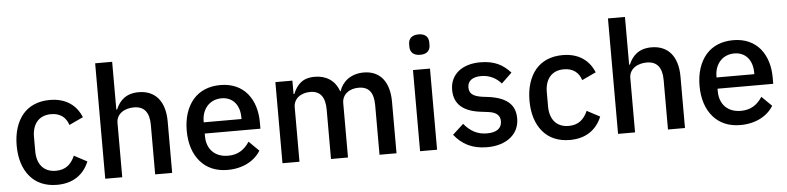

<svg xmlns="http://www.w3.org/2000/svg" viewBox="-45 -979 5023 1226"><g transform="rotate(-5 2466.5 -366.0)"><path d="M279 12C204 12 145 -14 105 -62C65 -109 43 -177 43 -260C43 -343 65 -411 105 -459C145 -506 204 -532 279 -532C383 -532 449 -481 480 -404L390 -362C375 -410 339 -441 279 -441C199 -441 158 -386 158 -306V-213C158 -133 199 -78 279 -78C343 -78 378 -112 401 -164L484 -120C449 -35 379 12 279 12Z M588 -740H697V-434H702C725 -490 768 -532 848 -532C955 -532 1017 -459 1017 -330V0H908V-317C908 -398 875 -438 810 -438C782 -438 753 -431 732 -416C711 -401 697 -378 697 -349V0H588Z M1372 12C1297 12 1238 -14 1197 -62C1156 -109 1133 -177 1133 -260C1133 -343 1156 -411 1197 -459C1238 -506 1297 -532 1372 -532C1448 -532 1506 -504 1545 -457C1584 -409 1603 -345 1603 -273V-232H1246V-215C1246 -135 1295 -78 1383 -78C1447 -78 1489 -108 1520 -156L1584 -93C1545 -29 1469 12 1372 12ZM1372 -447C1335 -447 1303 -433 1281 -409C1259 -385 1246 -351 1246 -311V-304H1488V-314C1488 -394 1444 -447 1372 -447Z M1724 0V-520H1833V-434H1838C1849 -461 1864 -486 1886 -504C1908 -522 1937 -532 1977 -532C2048 -532 2106 -498 2131 -426H2134C2153 -485 2207 -532 2291 -532C2395 -532 2455 -459 2455 -330V0H2346V-317C2346 -397 2317 -438 2250 -438C2222 -438 2196 -431 2177 -416C2157 -401 2144 -378 2144 -349V0H2035V-317C2035 -398 2003 -438 1940 -438C1913 -438 1886 -431 1866 -416C1846 -401 1833 -378 1833 -349V0Z M2661 -613C2616 -613 2596 -637 2596 -670V-687C2596 -720 2616 -744 2661 -744C2706 -744 2725 -720 2725 -687V-670C2725 -637 2706 -613 2661 -613ZM2606 -520H2715V0H2606Z M3036 12C2937 12 2874 -25 2825 -86L2895 -150C2934 -103 2979 -76 3042 -76C3106 -76 3137 -102 3137 -146C3137 -179 3118 -204 3063 -211L3015 -217C2908 -230 2844 -276 2844 -372C2844 -423 2864 -462 2898 -490C2932 -517 2980 -532 3037 -532C3130 -532 3184 -501 3231 -449L3164 -385C3137 -417 3093 -444 3037 -444C2977 -444 2949 -418 2949 -379C2949 -339 2973 -321 3029 -312L3077 -306C3192 -289 3242 -239 3242 -155C3242 -104 3222 -63 3186 -34C3150 -5 3099 12 3036 12Z M3566 12C3491 12 3432 -14 3392 -62C3352 -109 3330 -177 3330 -260C3330 -343 3352 -411 3392 -459C3432 -506 3491 -532 3566 -532C3670 -532 3736 -481 3767 -404L3677 -362C3662 -410 3626 -441 3566 -441C3486 -441 3445 -386 3445 -306V-213C3445 -133 3486 -78 3566 -78C3630 -78 3665 -112 3688 -164L3771 -120C3736 -35 3666 12 3566 12Z M3875 -740H3984V-434H3989C4012 -490 4055 -532 4135 -532C4242 -532 4304 -459 4304 -330V0H4195V-317C4195 -398 4162 -438 4097 -438C4069 -438 4040 -431 4019 -416C3998 -401 3984 -378 3984 -349V0H3875Z M4659 12C4584 12 4525 -14 4484 -62C4443 -109 4420 -177 4420 -260C4420 -343 4443 -411 4484 -459C4525 -506 4584 -532 4659 -532C4735 -532 4793 -504 4832 -457C4871 -409 4890 -345 4890 -273V-232H4533V-215C4533 -135 4582 -78 4670 -78C4734 -78 4776 -108 4807 -156L4871 -93C4832 -29 4756 12 4659 12ZM4659 -447C4622 -447 4590 -433 4568 -409C4546 -385 4533 -351 4533 -311V-304H4775V-314C4775 -394 4731 -447 4659 -447Z"/></g></svg>

Font: Plexus Sans Medium
Style: Regular
Weight: 500
Version: Version 2.001;PS 002.001;hotconv 1.0.70;makeotf.lib2.5.58329